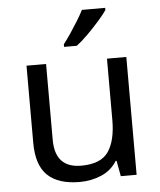

<svg xmlns="http://www.w3.org/2000/svg" viewBox="-54 -813 727 870"><g transform="rotate(-5 309.0 -378.0)"><path d="M533 -536V0H461L448 -71H444Q418 -29 372 -9.5Q326 10 274 10Q177 10 128 -36.5Q79 -83 79 -185V-536H168V-191Q168 -63 287 -63Q376 -63 410.5 -113Q445 -163 445 -257V-536ZM457 -756Q445 -738 420 -709.5Q395 -681 366.5 -652.5Q338 -624 314 -606H256V-618Q271 -637 288.5 -663Q306 -689 323 -716.5Q340 -744 351 -766H457Z"/></g></svg>

Font: Noto Sans Zanabazar Square
Style: Regular
Weight: 400
Version: Version 2.005; ttfautohint (v1.8.4.7-5d5b)